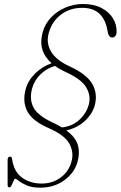

<svg xmlns="http://www.w3.org/2000/svg" viewBox="-20 -732 586 932"><path d="M175.5 179Q135 179 110 168Q85 157 71.8 146.2Q58.5 135.5 53.5 135.5Q50.5 135.5 46 146Q41.5 156.5 36.5 167Q31.5 177.5 26 177.5Q17.5 177.5 17 168V44.5Q17 30.5 26.5 28.5Q36.5 27 38.5 38.5Q46.5 100.5 86.5 129.8Q126.5 159 182 159Q234 159 273.5 130.5Q313 102 326.5 54Q340 7.5 316.5 -34.8Q293 -77 215.5 -110.5Q136.5 -145 112.2 -192.5Q88 -240 105 -300.5Q117 -342.5 151 -375.8Q185 -409 230.5 -425Q161.5 -486 187.5 -576.5Q198.5 -616.5 227.8 -647.2Q257 -678 297.5 -695.2Q338 -712.5 383 -712.5Q436 -712.5 472.8 -693.2Q509.5 -674 528.2 -643Q547 -612 546 -577.5Q546 -565 540 -557.5Q534 -550 526 -550Q516.5 -550 511.5 -556Q506.5 -562 504.5 -570L499.5 -594.5Q477.5 -694 379 -694Q320 -694 276.5 -661.5Q233 -629 217 -573Q203 -525 227.2 -482.8Q251.5 -440.5 316.5 -410.5Q401 -372 428 -324.5Q455 -277 440 -220.5Q427.5 -176.5 390 -143.2Q352.5 -110 302 -99Q348 -65 358.2 -26.8Q368.5 11.5 356 55Q341 107.5 291.8 143.2Q242.5 179 175.5 179ZM237 -136.5Q261 -125.5 280.5 -113.5Q329.5 -118.5 363.8 -149.2Q398 -180 410 -221Q423 -264 400 -305.5Q377 -347 297.5 -383Q269 -396 247 -412Q206.5 -400.5 176.2 -370.8Q146 -341 135.5 -301.5Q122 -250.5 142.2 -210.8Q162.5 -171 237 -136.5Z"/></svg>

Font: Fraunces 72pt S050 Thin
Style: Italic
Weight: 100
Italic angle: -16°
Version: Version 1.000; ttfautohint (v1.8.3)